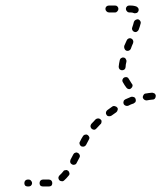

<svg xmlns="http://www.w3.org/2000/svg" viewBox="-20 -573 586 694"><path d="M71 80Q68 84 68 89Q68 94 71 98Q75 101 80 101H83Q89 101 92 98Q96 94 96 89Q96 84 92 80Q89 76 83 76H80Q75 76 71 80ZM126 80Q123 84 123 89Q123 94 126 98Q130 101 135 101H157Q162 101 166 98Q169 94 169 89Q169 84 166 80Q162 76 157 76H135Q130 76 126 80ZM191 69Q191 74 194 78Q198 82 203 82Q208 83 212 79Q220 72 228 62Q232 58 231 53Q230 47 226 44Q224 43 222 42Q220 41 217 42Q215 42 212 43Q210 44 209 46Q202 55 195 61Q192 64 191 69ZM234 9Q233 11 234 14Q235 16 236 18Q238 20 240 21Q245 24 250 22Q255 21 257 16Q261 8 267 -3Q270 -8 268 -13Q266 -18 262 -20Q260 -21 257 -22Q255 -22 252 -21Q250 -20 248 -19Q246 -17 245 -15Q239 -4 235 4Q234 6 234 9ZM268 -52Q269 -47 274 -44Q276 -43 278 -43Q281 -43 283 -43Q286 -44 288 -46Q290 -47 291 -49Q296 -59 301 -68Q304 -72 303 -77Q301 -82 297 -85Q295 -86 292 -87Q290 -87 287 -86Q285 -86 283 -84Q281 -83 280 -81Q274 -72 269 -61Q266 -57 268 -52ZM307 -116Q308 -110 312 -107Q316 -104 321 -104Q326 -105 329 -109Q336 -117 343 -124Q345 -125 346 -128Q347 -130 347 -132Q347 -135 347 -137Q346 -139 344 -141Q340 -145 335 -145Q330 -145 326 -142Q318 -134 310 -125Q307 -121 307 -116ZM363 -167Q362 -162 365 -158Q368 -153 373 -153Q378 -152 383 -155Q392 -161 400 -167Q404 -170 405 -175Q407 -180 404 -184Q401 -188 396 -189Q391 -191 386 -188Q377 -182 368 -175Q364 -172 363 -167ZM429 -211Q427 -209 427 -207Q426 -205 426 -202Q426 -200 427 -197Q429 -193 434 -191Q439 -189 444 -191Q453 -196 463 -199Q465 -200 467 -202Q469 -203 470 -205Q471 -208 471 -210Q471 -213 470 -215Q469 -220 464 -222Q459 -224 454 -223Q444 -219 433 -214Q431 -213 429 -211ZM499 -230Q496 -226 496 -221Q497 -216 501 -213Q505 -210 510 -210Q520 -212 531 -213Q537 -213 540 -217Q543 -221 543 -226Q543 -229 542 -231Q540 -233 539 -235Q537 -236 534 -237Q532 -238 530 -238Q518 -237 507 -235Q502 -235 499 -230ZM445 -251Q450 -250 454 -254Q458 -257 459 -262Q460 -267 456 -271Q451 -278 446 -287Q444 -292 439 -294Q434 -295 429 -293Q425 -291 423 -286Q421 -281 424 -276Q430 -265 437 -256Q440 -252 445 -251ZM412 -323Q416 -319 421 -319Q426 -319 430 -322Q434 -326 434 -331Q434 -339 437 -350Q438 -355 435 -359Q433 -364 427 -365Q422 -366 418 -363Q414 -361 413 -356Q410 -343 409 -332Q409 -327 412 -323ZM430 -397Q432 -392 436 -390Q441 -388 446 -390Q451 -392 453 -397Q456 -406 461 -417Q463 -422 461 -427Q459 -432 454 -434Q450 -436 445 -434Q440 -432 438 -427Q433 -415 429 -407Q428 -402 430 -397ZM458 -465Q460 -460 465 -458Q470 -456 474 -458Q479 -461 481 -465Q486 -478 488 -487Q490 -492 487 -497Q485 -501 480 -503Q475 -504 470 -501Q466 -499 464 -494Q462 -485 458 -474Q456 -469 458 -465ZM463 -526Q465 -525 468 -525Q470 -525 473 -526Q475 -526 477 -528Q479 -530 480 -532Q482 -536 481 -541Q479 -546 474 -549Q465 -553 451 -553H447Q442 -553 439 -550Q435 -546 435 -541Q435 -536 439 -532Q442 -528 447 -528H451Q459 -528 463 -526ZM365 -532Q361 -536 361 -541Q361 -546 365 -550Q369 -553 374 -553H396Q401 -553 404 -550Q408 -546 408 -541Q408 -536 404 -532Q401 -528 396 -528H374Q369 -528 365 -532Z"/></svg>

Font: FRB American Cursive Guidelines Dashed
Style: Italic
Weight: 400
Italic angle: -25°
Version: Version 2.0;Modular Font Editor K font №1